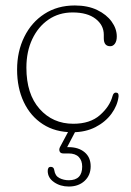

<svg xmlns="http://www.w3.org/2000/svg" viewBox="-20 -473 479 702"><path d="M407 -339.5Q407 -323 400.2 -313.5Q393.5 -304 383 -304Q359.5 -304 359.5 -333V-346Q359.5 -381 329.5 -404.2Q299.5 -427.5 245.5 -427.5Q195.5 -427.5 157.5 -401.5Q119.5 -375.5 98 -330Q76.5 -284.5 76.5 -225.5Q76.5 -129 124.8 -74.8Q173 -20.5 248 -20.5Q309.5 -20.5 345.5 -52.2Q381.5 -84 391.5 -122Q395 -134.5 403.5 -134.5Q415 -134.5 413.5 -120Q409.5 -87 387.5 -57Q365.5 -27 329 -8.2Q292.5 10.5 245 10.5Q182 10.5 136.8 -18.8Q91.5 -48 67 -99.8Q42.5 -151.5 42.5 -218.5Q42.5 -285 68.8 -338.2Q95 -391.5 142.5 -422.2Q190 -453 253.5 -453Q301 -453 335.2 -436.5Q369.5 -420 388.2 -394Q407 -368 407 -339.5ZM238.5 -8.5H264L225.5 65Q227.5 65 231 65Q267 65 289.2 83.5Q311.5 102 311.5 135Q311.5 168 289.2 188.5Q267 209 231.5 209Q200.5 209 177.5 193Q154.5 177 154.5 152Q154.5 137 165.5 137Q177 137 178.5 149.5Q181.5 170 197.2 178Q213 186 231.5 186Q280.5 186 280.5 136Q280.5 114 268 101Q255.5 88 230.5 88H211.5Q201 88 198 80.5Q195 73 199.5 64.5Z"/></svg>

Font: Fraunces 72pt SuperSoft Thin
Style: Regular
Weight: 100
Version: Version 1.000;[b76b70a41]